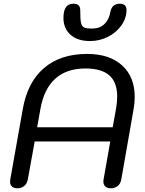

<svg xmlns="http://www.w3.org/2000/svg" viewBox="-20 -999 778 1029"><path d="M34 -25Q34 -33 35 -37L102 -414Q127 -558 215.5 -634Q304 -710 447 -710Q567 -710 634.5 -648.5Q702 -587 702 -479Q702 -449 696 -414L630 -37Q626 -14 610.5 -2Q595 10 574 10Q554 10 544 0Q534 -10 534 -26Q534 -33 535 -37L571 -241H166L129 -37Q125 -15 110 -2.5Q95 10 73 10Q55 10 44.5 1Q34 -8 34 -25ZM584 -317 602 -417Q608 -453 608 -482Q608 -558 566 -595Q524 -632 438 -632Q337 -632 276.5 -577.5Q216 -523 197 -417L179 -317ZM320 -903Q320 -979 373 -979Q410 -979 410 -946Q410 -897 414 -877.5Q418 -858 430.5 -852Q443 -846 475 -846Q514 -846 539 -869.5Q564 -893 571 -933Q579 -979 622 -979Q658 -979 658 -946Q658 -902 631 -863.5Q604 -825 559 -802Q514 -779 463 -779Q395 -779 357.5 -813Q320 -847 320 -903Z"/></svg>

Font: Kodchasan Medium
Style: Italic
Weight: 500
Italic angle: -10°
Version: Version 1.000; ttfautohint (v1.6)